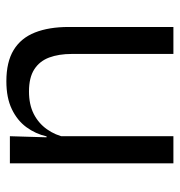

<svg xmlns="http://www.w3.org/2000/svg" viewBox="-2 -526 538 573"><g transform="rotate(90 266.5 -239.0)"><path d="M60 -488H140.5V-184.5Q140.5 -146 151.2 -117.2Q162 -88.5 186.5 -72.8Q211 -57 252.5 -57Q291.5 -57 319.5 -71.2Q347.5 -85.5 365.2 -110.5Q383 -135.5 389.5 -167L404 -109.5H386.5Q379 -76.5 359 -49.2Q339 -22 305.2 -5.8Q271.5 10.5 222 10.5Q164.5 10.5 128.8 -11.2Q93 -33 76.5 -74.8Q60 -116.5 60 -175.5ZM386 -488H467V0H386L389.5 -117L386 -122Z"/></g></svg>

Font: Anek Malayalam
Style: Regular
Weight: 400
Version: Version 1.003